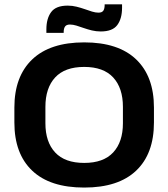

<svg xmlns="http://www.w3.org/2000/svg" viewBox="-20 -851 778 888"><path d="M369.5 16.5Q211 16.5 128.8 -61.8Q46.5 -140 46.5 -284.5V-353.5Q46.5 -497.5 129 -576.2Q211.5 -655 369.5 -655Q527.5 -655 609.8 -576.2Q692 -497.5 692 -353.5V-284.5Q692 -140 609.8 -61.8Q527.5 16.5 369.5 16.5ZM369.5 -97.5Q458.5 -97.5 503.5 -146Q548.5 -194.5 548.5 -281V-356.5Q548.5 -444 503.5 -492.8Q458.5 -541.5 369.5 -541.5Q280 -541.5 235 -492.8Q190 -444 190 -356.5V-281Q190 -194.5 235 -146Q280 -97.5 369.5 -97.5ZM446 -705.5Q425 -705.5 405.2 -710.2Q385.5 -715 367.8 -721.2Q350 -727.5 333.8 -732.5Q317.5 -737.5 303.5 -737.5Q287.5 -737.5 281 -728.5Q274.5 -719.5 274.5 -702V-699H194.5V-715.5Q194.5 -765 216.5 -795Q238.5 -825 293 -825Q314.5 -825 334.2 -820Q354 -815 371.8 -808.8Q389.5 -802.5 405.5 -797.5Q421.5 -792.5 435.5 -792.5Q451.5 -792.5 457.8 -801.5Q464 -810.5 464 -828V-831H544.5V-815Q544.5 -765 522.5 -735.2Q500.5 -705.5 446 -705.5Z"/></svg>

Font: Anek Gujarati SemiExpanded SemiBold
Style: Regular
Weight: 600
Width: 6
Designer: Mrunmayee Ghaisas (Gujarati), Yesha Goshar (Latin)
Foundry: Ek Type
Version: Version 1.003